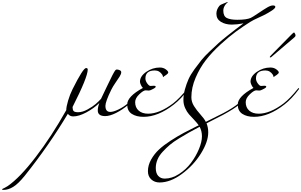

<svg xmlns="http://www.w3.org/2000/svg" viewBox="-549 -1096 2877 1834"><path d="M84 -44Q84 -76 101.5 -135Q119 -194 144 -244Q245 -446 273 -446Q289 -446 289 -432Q289 -359 144 -74Q144 -47 154 -35.5Q164 -24 198 -24Q239 -24 288 -51Q337 -78 364.5 -102Q392 -126 416 -152Q433 -188 473.5 -272.5Q514 -357 525 -378Q533 -393 537 -400Q541 -407 546.5 -416Q552 -425 557 -428.5Q562 -432 567 -432Q580 -432 594.5 -425.5Q609 -419 609 -406Q609 -389 593.5 -364.5Q578 -340 553 -304Q528 -268 514 -239Q458 -125 458 -85Q458 -27 504 -27Q534 -27 582 -50Q630 -73 672 -108Q734 -156 808 -248Q812 -254 816 -254Q820 -254 820 -250Q820 -248 818 -244Q750 -152 680 -98Q621 -48 560.5 -17.5Q500 13 456 13Q385 13 385 -41Q385 -73 400 -112Q346 -60 275 -22Q204 16 150 16Q118 16 99 -9Q-82 294 -312 582Q-376 661 -423 689Q-470 718 -516 718Q-529 718 -529 714Q-529 710 -523 707Q-517 704 -502.5 697Q-488 690 -475 681Q-359 601 -207 402.5Q-55 204 84 -44Z M1104 -108Q1166 -156 1240 -248Q1244 -254 1248 -254Q1252 -254 1252 -250Q1252 -248 1250 -244Q1182 -152 1112 -98Q961 20 822 20Q753 20 709.5 -8.5Q666 -37 666 -98Q666 -174 816 -256Q806 -265 797 -284.5Q788 -304 788 -315Q788 -368 848 -409.5Q908 -451 978 -451Q1011 -451 1034.5 -433.5Q1058 -416 1058 -404Q1058 -394 1038 -380L1018 -367Q1010 -359 1010 -359Q1009 -359 1008 -362.5Q1007 -366 1005.5 -372Q1004 -378 1002 -381Q975 -423 930 -423Q840 -423 840 -347Q840 -323 857.5 -299Q875 -275 888 -275Q893 -275 905 -276Q917 -277 922 -277Q938 -277 938 -269Q938 -259 922 -251Q919 -250 901.5 -240.5Q884 -231 872 -231Q868 -231 857 -232Q846 -233 842 -233Q821 -233 781.5 -195.5Q742 -158 742 -120Q742 -69 775.5 -39.5Q809 -10 866 -10Q974 -10 1104 -108Z M1358 115Q1295 148 1257 169.5Q1219 191 1163 225Q1107 259 1073 288Q1039 317 1005 353.5Q971 390 955 429Q939 468 939 509Q939 559 962.5 584.5Q986 610 1025 610Q1093 610 1160.5 566.5Q1228 523 1275 460.5Q1322 398 1351 328.5Q1380 259 1380 206Q1380 156 1358 115ZM1279 -167Q1279 -123 1304 -83Q1329 -43 1366 -2Q1403 39 1417 68Q1545 5 1583 -15Q1676 -64 1729 -108Q1800 -167 1865 -248Q1869 -254 1873 -254Q1877 -254 1877 -250Q1877 -248 1875 -244Q1823 -173 1737 -98Q1692 -59 1582 1Q1576 4 1424 82Q1440 121 1440 169Q1440 258 1370.5 370Q1301 482 1190 564.5Q1079 647 975 647Q928 647 896 618Q864 589 864 539Q864 483 894 429Q924 375 969 333Q1014 291 1080.5 248Q1147 205 1206 173.5Q1265 142 1338 106Q1340 106 1341 105.5Q1342 105 1343.5 104Q1345 103 1346.5 102.5Q1348 102 1349 101Q1335 80 1306 49.5Q1277 19 1256.5 -4Q1236 -27 1219.5 -63.5Q1203 -100 1203 -141Q1203 -191 1217.5 -243Q1232 -295 1251.5 -339Q1271 -383 1309 -435Q1347 -487 1376 -523Q1405 -559 1457.5 -608.5Q1510 -658 1539 -684.5Q1568 -711 1626 -757Q1684 -803 1704 -818Q1724 -833 1777 -873Q1714 -861 1666 -861Q1604 -861 1561 -887.5Q1518 -914 1518 -965Q1518 -1004 1545 -1038Q1556 -1052 1586 -1062Q1593 -1064 1601.5 -1068Q1610 -1072 1615 -1074Q1620 -1076 1622 -1076Q1626 -1076 1626 -1073Q1626 -1072 1623.5 -1070Q1621 -1068 1616.5 -1065Q1612 -1062 1610 -1059Q1584 -1028 1584 -995Q1584 -941 1618 -924Q1652 -907 1718 -907Q1805 -907 1846 -925Q1862 -932 1917.5 -969.5Q1973 -1007 2004 -1025Q2037 -1044 2058 -1044Q2081 -1044 2081 -1030Q2081 -1026 2078 -1021.5Q2075 -1017 2069 -1011.5Q2063 -1006 2057 -1001.5Q2051 -997 2042 -991.5Q2033 -986 2027.5 -982.5Q2022 -979 2013.5 -974Q2005 -969 2003 -968Q1978 -953 1923 -928.5Q1868 -904 1840 -886Q1769 -841 1704 -793.5Q1639 -746 1557.5 -671.5Q1476 -597 1418 -522.5Q1360 -448 1319.5 -353.5Q1279 -259 1279 -167Z M2045 -573 2231 -762Q2255 -786 2259 -786Q2263 -786 2268.5 -775Q2274 -764 2274 -759Q2274 -747 2264 -740L2053 -560Q2040 -547 2033 -547Q2028 -547 2028 -552Q2028 -556 2045 -573ZM2160 -108Q2222 -156 2296 -248Q2300 -254 2304 -254Q2308 -254 2308 -250Q2308 -248 2306 -244Q2238 -152 2168 -98Q2017 20 1878 20Q1809 20 1765.5 -8.5Q1722 -37 1722 -98Q1722 -174 1872 -256Q1862 -265 1853 -284.5Q1844 -304 1844 -315Q1844 -368 1904 -409.5Q1964 -451 2034 -451Q2067 -451 2090.5 -433.5Q2114 -416 2114 -404Q2114 -394 2094 -380L2074 -367Q2066 -359 2066 -359Q2065 -359 2064 -362.5Q2063 -366 2061.5 -372Q2060 -378 2058 -381Q2031 -423 1986 -423Q1896 -423 1896 -347Q1896 -323 1913.5 -299Q1931 -275 1944 -275Q1949 -275 1961 -276Q1973 -277 1978 -277Q1994 -277 1994 -269Q1994 -259 1978 -251Q1975 -250 1957.5 -240.5Q1940 -231 1928 -231Q1924 -231 1913 -232Q1902 -233 1898 -233Q1877 -233 1837.5 -195.5Q1798 -158 1798 -120Q1798 -69 1831.5 -39.5Q1865 -10 1922 -10Q2030 -10 2160 -108Z"/></svg>

Font: Miama Nueva
Style: Medium
Weight: 400
Italic angle: -28°
Version: Version 1.0